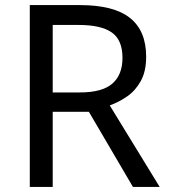

<svg xmlns="http://www.w3.org/2000/svg" viewBox="-20 -734 662 754"><path d="M294 -714Q427 -714 490.5 -663.5Q554 -613 554 -511Q554 -454 533 -416Q512 -378 479.5 -355.5Q447 -333 411 -320L607 0H502L329 -295H187V0H97V-714ZM289 -636H187V-371H294Q381 -371 421 -405.5Q461 -440 461 -507Q461 -577 419 -606.5Q377 -636 289 -636Z"/></svg>

Font: Noto Sans Osmanya
Style: Regular
Weight: 400
Designer: Monotype Design Team
Foundry: Monotype Imaging Inc.
Version: Version 2.001; ttfautohint (v1.8.4.7-5d5b)